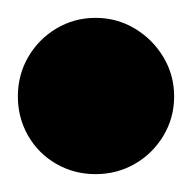

<svg xmlns="http://www.w3.org/2000/svg" viewBox="-57 -948 215 215"><path d="M-37 -840Q-37 -816 -25.5 -796Q-14 -776 6 -764.5Q26 -753 50 -753Q74 -753 94 -764.5Q114 -776 126 -796Q138 -816 138 -840Q138 -864 126 -884Q114 -904 94 -916Q74 -928 50 -928Q26 -928 6 -916Q-14 -904 -25.5 -884Q-37 -864 -37 -840Z"/></svg>

Font: Linefont
Style: Bold
Weight: 700
Monospace: yes
Version: Version 3.002;gftools[0.9.33]